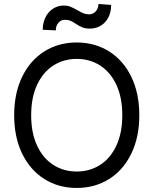

<svg xmlns="http://www.w3.org/2000/svg" viewBox="-20 -929 767 959"><path d="M363.3 9.8Q272.5 9.8 201.7 -34.7Q130.9 -79.1 90.8 -161.4Q50.8 -243.7 50.8 -353.5Q50.8 -463.4 90.8 -545.7Q130.9 -627.9 201.7 -672.4Q272.5 -716.8 363.3 -716.8Q453.6 -716.8 524.7 -672.4Q595.7 -627.9 635.7 -545.7Q675.8 -463.4 675.8 -353.5Q675.8 -243.7 635.7 -161.4Q595.7 -79.1 524.7 -34.7Q453.6 9.8 363.3 9.8ZM363.3 -634.8Q298.3 -634.8 246.8 -602.1Q195.3 -569.3 165.5 -505.9Q135.7 -442.4 135.7 -353.5Q135.7 -264.6 165.5 -201.2Q195.3 -137.7 246.8 -105Q298.3 -72.3 363.3 -72.3Q428.2 -72.3 479.7 -105Q531.2 -137.7 561 -201.2Q590.8 -264.6 590.8 -353.5Q590.8 -442.4 561 -505.9Q531.2 -569.3 479.7 -602.1Q428.2 -634.8 363.3 -634.8ZM298.8 -901.4Q316.9 -901.4 330.6 -896Q344.2 -890.6 365.2 -878.9Q382.3 -868.7 395.8 -863Q409.2 -857.4 424.8 -857.4Q444.8 -857.4 458.3 -872.3Q471.7 -887.2 471.7 -909.2L535.2 -904.3Q535.2 -868.7 521.2 -841.8Q507.3 -814.9 482.9 -800.5Q458.5 -786.1 428.7 -786.1Q406.7 -786.1 391.6 -792.2Q376.5 -798.3 359.4 -809.6Q344.7 -819.8 332.5 -825Q320.3 -830.1 303.7 -830.1Q284.2 -830.1 271.5 -814.9Q258.8 -799.8 258.8 -777.3L193.4 -780.3Q193.4 -814.9 207.3 -842.8Q221.2 -870.6 245.4 -886Q269.5 -901.4 298.8 -901.4Z"/></svg>

Font: Pretendard JP
Style: Regular
Weight: 400
Designer: Base glyphs from Inter by Rasmus Andersson; Hangeul glyphs from Noto Sans CJK(Source Han Sans) by Jang Soo-young and Kan
Foundry: Kil Hyung-jin
Version: Version 1.309